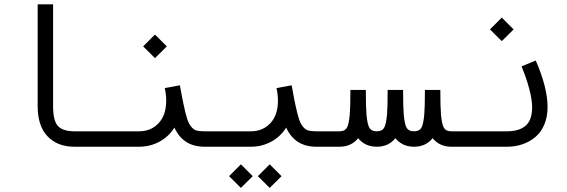

<svg xmlns="http://www.w3.org/2000/svg" viewBox="-20 -684 2691 911"><path d="M530.3 -61V12.2H333Q252.4 12.2 205.6 -37.1Q158.7 -86.4 158.7 -180.2V-663.6H231.9V-180.2Q231.9 -110.4 255.4 -85.7Q278.8 -61 333 -61Z M659.2 -463.9 715.3 -520 771.5 -463.9 715.3 -408.2ZM530.3 -61H640.1Q696.3 -61 732.4 -99.4Q768.6 -137.7 768.6 -206.5Q768.6 -234.9 761.7 -266.1L833.5 -279.3Q845.7 -211.9 851.6 -185.5Q860.8 -142.6 868.2 -119.9Q875.5 -97.2 887.2 -82.8Q898.9 -68.4 912.6 -64.7Q926.3 -61 950.7 -61H1060.5V12.2H950.7Q848.6 12.2 807.6 -78.6Q780.3 -35.2 736.1 -11.5Q691.9 12.2 640.1 12.2H530.3Q515.1 12.2 504.4 1.5Q493.7 -9.3 493.7 -24.4Q493.7 -39.6 504.4 -50.3Q515.1 -61 530.3 -61Z M1203.6 151.9 1259.8 95.7 1315.9 151.9 1259.8 207.5ZM1066.9 151.9 1123 95.7 1179.2 151.9 1123 207.5ZM1060.5 -61H1170.4Q1226.6 -61 1262.7 -99.4Q1298.8 -137.7 1298.8 -206.5Q1298.8 -234.9 1292 -266.1L1363.8 -279.3Q1376 -211.9 1381.8 -185.5Q1391.1 -142.6 1398.4 -119.9Q1405.8 -97.2 1417.5 -82.8Q1429.2 -68.4 1442.9 -64.7Q1456.5 -61 1481 -61H1590.8V12.2H1481Q1378.9 12.2 1337.9 -78.6Q1310.5 -35.2 1266.4 -11.5Q1222.2 12.2 1170.4 12.2H1060.5Q1045.4 12.2 1034.7 1.5Q1023.9 -9.3 1023.9 -24.4Q1023.9 -39.6 1034.7 -50.3Q1045.4 -61 1060.5 -61Z M1590.8 -61Q1615.2 -61 1625.2 -76.7Q1635.3 -92.3 1639.6 -142.1Q1642.6 -176.8 1642.6 -257.3H1715.8Q1715.8 -176.8 1718.8 -141.6Q1723.1 -92.3 1733.2 -76.7Q1743.2 -61 1767.6 -61Q1792 -61 1802 -76.7Q1812 -92.3 1816.4 -142.1Q1819.3 -176.8 1819.3 -257.3H1892.6Q1892.6 -176.8 1895.5 -141.6Q1899.9 -92.3 1909.9 -76.7Q1919.9 -61 1944.3 -61Q1968.8 -61 1978.8 -76.7Q1988.8 -92.3 1993.2 -142.1Q1996.1 -176.8 1996.1 -257.3H2069.3Q2069.3 -176.8 2072.3 -141.6Q2076.7 -92.3 2086.7 -76.7Q2096.7 -61 2121.1 -61V12.2Q2065.9 12.2 2032.7 -28.3Q2000.5 12.2 1944.3 12.2Q1889.2 12.2 1856 -28.3Q1823.7 12.2 1767.6 12.2Q1712.4 12.2 1679.2 -28.3Q1647 12.2 1590.8 12.2Q1575.7 12.2 1564.9 1.5Q1554.2 -9.3 1554.2 -24.4Q1554.2 -39.6 1564.9 -50.3Q1575.7 -61 1590.8 -61Z M2304.7 -544.4 2360.8 -600.6 2417 -544.4 2360.8 -488.8ZM2121.1 -61H2385.7Q2443.4 -61 2474.1 -87.6Q2504.9 -114.3 2504.9 -176.3Q2504.9 -209 2491.5 -261Q2478 -313 2454.6 -369.1L2522 -397Q2578.1 -268.1 2578.1 -176.3Q2578.1 -128.9 2562.3 -92Q2546.4 -55.2 2519.3 -33Q2492.2 -10.7 2458.3 0.7Q2424.3 12.2 2385.7 12.2H2121.1Q2106 12.2 2095.2 1.5Q2084.5 -9.3 2084.5 -24.4Q2084.5 -39.6 2095.2 -50.3Q2106 -61 2121.1 -61Z"/></svg>

Font: AzarMehrMonospaced
Style: SerifBold
Weight: 1
Designer: Amin Abedi
Version: Version 1.00